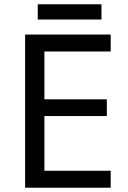

<svg xmlns="http://www.w3.org/2000/svg" viewBox="-20 -875 596 895"><path d="M496 0H97V-714H496V-635H187V-412H478V-334H187V-79H496ZM453 -855V-784H156V-855Z"/></svg>

Font: Noto Sans Test
Style: Regular
Weight: 400
Version: Version 1.002; ttfautohint (v1.8.4.7-5d5b)